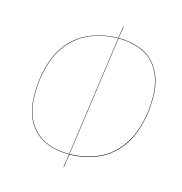

<svg xmlns="http://www.w3.org/2000/svg" viewBox="-107 -802 866 914"><g transform="rotate(15 326.5 -344.5)"><path d="M613.8 -412.1Q613.8 -377 609.9 -343.8Q606 -310.5 595.9 -274.2Q585.9 -237.8 570.6 -206.5Q555.2 -175.3 530.3 -146.5Q505.4 -117.7 473.4 -96.9Q441.4 -76.2 396.7 -63.2Q352.1 -50.3 298.8 -48.8L289.1 16.1H287.1L296.9 -48.8Q178.7 -51.3 121.3 -113Q64 -174.8 64 -282.2Q64 -318.4 67.9 -352.3Q71.8 -386.2 81.8 -422.6Q91.8 -459 107.2 -490Q122.6 -521 147.5 -549.6Q172.4 -578.1 204.6 -598.4Q236.8 -618.7 281.5 -631.6Q326.2 -644.5 379.9 -646L389.2 -705.1H391.1L381.8 -646Q499.5 -644 556.6 -582.3Q613.8 -520.5 613.8 -412.1ZM298.8 -51.3Q351.6 -52.7 396 -65.7Q440.4 -78.6 472.2 -99.1Q503.9 -119.6 528.6 -148.4Q553.2 -177.2 568.6 -208.3Q584 -239.3 594 -275.1Q604 -311 607.9 -344.2Q611.8 -377.4 611.8 -412.1Q611.8 -519.5 555.4 -580.6Q499 -641.6 381.8 -644ZM65.9 -282.2Q65.9 -175.8 122.8 -114.5Q179.7 -53.2 296.9 -50.8L379.9 -644Q326.7 -642.6 282.2 -629.9Q237.8 -617.2 206.1 -596.9Q174.3 -576.7 149.4 -548.3Q124.5 -520 109.1 -489Q93.8 -458 83.7 -421.9Q73.7 -385.7 69.8 -352.1Q65.9 -318.4 65.9 -282.2Z"/></g></svg>

Font: Fira Sans Compressed Two
Style: Italic
Weight: 100
Width: 3
Italic angle: -8°
Designer: Carrois Corporate & Edenspiekermann AG
Foundry: Carrois Corporate GbR & Edenspiekermann AG
Version: Version 4.203;PS 004.203;hotconv 1.0.88;makeotf.lib2.5.64775